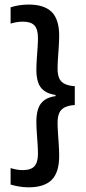

<svg xmlns="http://www.w3.org/2000/svg" viewBox="-20 -697 379 842"><path d="M26.5 -665Q43.5 -670.5 63.8 -673.8Q84 -677 105.5 -677Q174 -677 206.8 -644.5Q239.5 -612 239.5 -540Q239.5 -520.5 237.8 -493.5Q236 -466.5 234.2 -440.2Q232.5 -414 232.5 -395.5Q232.5 -371.5 239.2 -355Q246 -338.5 262.5 -329.8Q279 -321 308 -319V-236.5Q279 -234.5 262.5 -225.5Q246 -216.5 239.2 -200Q232.5 -183.5 232.5 -159Q232.5 -141 234.2 -114.5Q236 -88 237.8 -60.8Q239.5 -33.5 239.5 -13Q239.5 59 206.8 91.8Q174 124.5 105.5 124.5Q84 124.5 63.8 121Q43.5 117.5 26.5 112.5V40Q37.5 43.5 50.8 46.2Q64 49 79.5 49Q115.5 49 131 32Q146.5 15 146.5 -23Q146.5 -40.5 144.8 -66Q143 -91.5 141.2 -118Q139.5 -144.5 139.5 -164Q139.5 -195 147 -218.8Q154.5 -242.5 173.8 -257.2Q193 -272 227.5 -276L223.5 -271V-280.5Q191 -285.5 172.5 -299.8Q154 -314 146.8 -337Q139.5 -360 139.5 -390.5Q139.5 -410 141.2 -436.2Q143 -462.5 144.8 -488Q146.5 -513.5 146.5 -530.5Q146.5 -568.5 131.2 -585.2Q116 -602 80.5 -602Q65 -602 51.2 -599.5Q37.5 -597 26.5 -593.5Z"/></svg>

Font: Anek Telugu Medium Medium
Style: Regular
Weight: 500
Version: Version 1.003